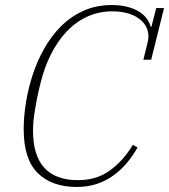

<svg xmlns="http://www.w3.org/2000/svg" viewBox="-20 -730 671 762"><path d="M284 12Q186 12 130 -43Q74 -98 74 -217Q74 -267 83 -323Q92 -379 110 -434Q128 -489 156.5 -539Q185 -589 223.5 -627Q262 -665 312 -687.5Q362 -710 424 -710Q483 -710 524.5 -688Q566 -666 578 -624H581L600 -698H631L580 -493H549L566 -562Q569 -575 569 -585Q569 -609 558 -627.5Q547 -646 527.5 -659Q508 -672 482 -678.5Q456 -685 426 -685Q373 -685 327.5 -664.5Q282 -644 246 -606.5Q210 -569 183 -516Q156 -463 140 -397Q130 -357 124.5 -327.5Q119 -298 116 -276.5Q113 -255 112 -239.5Q111 -224 111 -212Q111 -15 290 -15Q364 -15 417 -54Q470 -93 507 -155L526 -145Q508 -113 485 -85Q462 -57 432 -35Q402 -13 365.5 -0.5Q329 12 284 12Z"/></svg>

Font: IBM Plex Serif ExtLt
Style: Italic
Weight: 200
Italic angle: -14°
Designer: Mike Abbink, Paul van der Laan, Pieter van Rosmalen
Foundry: Bold Monday
Version: Version 3.001